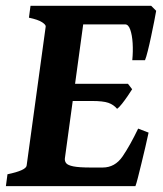

<svg xmlns="http://www.w3.org/2000/svg" viewBox="-25 -635 556 655"><path d="M507.8 -598.1Q505.9 -585.9 501 -561.8Q496.1 -537.6 490.5 -510.7Q484.9 -483.9 479.2 -461.4Q473.6 -439 469.7 -429.7H426.3Q429.2 -460 427.5 -487.8Q425.8 -515.6 419.4 -533.7Q413.1 -551.8 401.9 -551.8H235.4L257.3 -615.2H490.7ZM425.8 -330.6Q420.4 -321.8 410.9 -307.9Q401.4 -293.9 391.6 -281.5Q381.8 -269 374.5 -263.7Q362.8 -277.8 344.7 -284.2Q326.7 -290.5 288.6 -290.5H194.8L212.4 -349.1H411.6ZM481.9 -182.6Q477.5 -161.6 470.9 -133.5Q464.4 -105.5 457.5 -77.4Q450.7 -49.3 445.3 -28.3Q439.9 -7.3 437 0H-4.9L0.5 -40.5Q64 -53.7 65.9 -70.3L130.9 -544.4Q131.8 -550.3 118.7 -559.1Q105.5 -567.9 73.7 -574.7L79.1 -615.2H333.5L328.1 -574.7Q296.4 -571.3 278.3 -566.7Q260.3 -562 259.3 -555.2L196.3 -94.7Q195.3 -85.4 200.7 -78.4Q206.1 -71.3 225.3 -67.4Q244.6 -63.5 284.7 -63.5H325.2Q367.2 -63.5 393.1 -101.3Q418.9 -139.2 446.3 -196.3Z"/></svg>

Font: Gentium Book Plus
Style: Bold Italic
Weight: 700
Italic angle: -8°
Designer: Victor Gaultney, Annie Olsen, Iska Routamaa, Becca Hirsbrunner
Foundry: SIL International
Version: Version 6.101